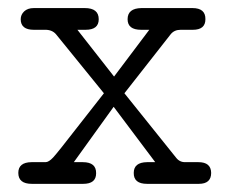

<svg xmlns="http://www.w3.org/2000/svg" viewBox="-20 -451 565 471"><path d="M24.9 -26.9Q24.9 -52.7 57.1 -53.2Q57.1 -53.2 91.8 -53.2Q99.6 -53.2 110.4 -64.7Q121.1 -76.2 169.9 -139.2Q208 -188 234.9 -222.2Q226.1 -233.4 117.2 -367.2Q107.4 -378.4 89.8 -377.9H63Q30.8 -377.9 30.8 -403.8Q30.8 -415 39.3 -423.1Q47.9 -431.2 63 -431.2H188Q222.2 -431.2 222.2 -403.8Q222.2 -377.9 189.9 -377.9H169.9L259.8 -263.2L346.2 -377.9H326.2Q293 -377.9 293 -403.8Q293 -430.7 327.1 -431.2H452.1Q484.4 -431.2 483.9 -403.8Q483.9 -377.9 453.1 -377.9H425.8Q424.8 -377.9 422.9 -377.9Q407.7 -377.9 398.9 -367.2L285.2 -222.2L412.1 -64Q420.9 -52.7 435.1 -53.2H466.8Q497.6 -53.2 498 -26.9Q498 0 467.8 0H340.8Q307.6 0 308.1 -26.9Q308.1 -52.7 340.8 -53.2H360.8L258.8 -189L161.1 -53.2H183.1Q216.3 -53.2 215.8 -25.9Q215.8 0 184.1 0H58.1Q24.9 0 24.9 -26.9Z"/></svg>

Font: CMU Typewriter Text
Style: Light
Weight: 200
Version: Version 0.7.0